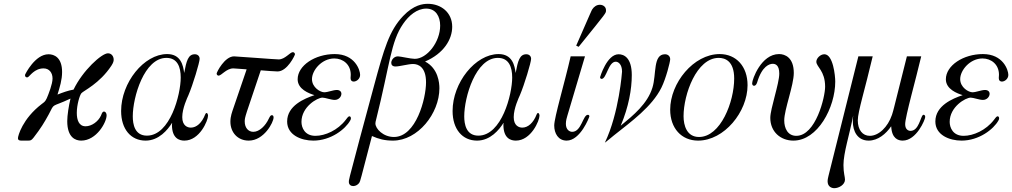

<svg xmlns="http://www.w3.org/2000/svg" viewBox="-20 -725 5298 1005"><path d="M74 -2C74 10 83 11 94 11H125C141 11 144 10 156 -5C194 -54 212 -84 235 -126C268 -190 245 -160 349 -209C340 -173 332 -121 332 -91C332 -4 376 11 405 11C485 11 538 -85 538 -121C538 -136 528 -144 520 -140C513 -136 512 -126 508 -119C494 -89 460 -64 428 -64C393 -64 382 -97 382 -134C382 -177 397 -226 406 -237C417 -250 501 -287 563 -381C574 -398 575 -406 575 -413C575 -430 564 -446 545 -446C512 -446 413 -356 365 -256C336 -251 309 -241 281 -230C293 -269 305 -307 305 -348C305 -425 263 -441 234 -441C163 -441 112 -336 112 -336C108 -325 117 -317 126 -321C136 -326 160 -367 208 -367C238 -367 255 -344 255 -314C255 -285 234 -232 225 -211C216 -191 209 -189 199 -181C97 -103 74 -13 74 -2Z M614 -144C614 -49 665 11 742 11C812 11 858 -46 880 -81H881C881 -78 880 -75 880 -72C880 0 919 11 945 11C1025 11 1069 -94 1069 -120C1069 -129 1061 -142 1054 -126C1037 -82 1009 -57 979 -57C961 -57 934 -67 934 -112C934 -158 961 -215 966 -226C990 -282 1025 -399 1025 -417C1025 -432 1014 -441 1000 -441C965 -441 956 -407 944 -343C939 -382 927 -442 855 -442C733 -442 614 -292 614 -144ZM675 -116C675 -217 735 -422 851 -422C909 -422 926 -374 926 -319C926 -231 871 -15 749 -15C685 -15 675 -75 675 -116Z M1114 -340C1114 -334 1119 -329 1124 -329C1139 -329 1165 -367 1201 -367C1209 -367 1225 -365 1271 -362L1202 -160C1195 -139 1186 -117 1186 -88C1186 -32 1224 11 1282 11C1362 11 1412 -85 1412 -110C1412 -119 1408 -122 1403 -122C1397 -122 1394 -118 1387 -104C1370 -67 1338 -35 1306 -35C1279 -35 1261 -57 1261 -89C1261 -113 1264 -116 1345 -357C1363 -355 1424 -351 1433 -351C1484 -351 1524 -436 1524 -441C1524 -446 1519 -452 1513 -452C1498 -452 1472 -414 1439 -414C1420 -414 1218 -430 1205 -430C1156 -430 1114 -347 1114 -340Z M1483 -89C1483 -18 1557 11 1620 11C1712 11 1788 -49 1813 -94C1821 -107 1815 -118 1807 -116C1801 -114 1795 -104 1790 -98C1748 -43 1682 -14 1631 -14C1575 -14 1558 -57 1558 -87C1558 -166 1641 -214 1668 -214C1682 -214 1713 -202 1732 -202C1753 -202 1767 -219 1767 -234C1767 -246 1758 -254 1743 -254C1723 -254 1697 -242 1677 -242C1657 -242 1613 -267 1613 -311C1613 -357 1664 -419 1730 -419C1775 -419 1816 -388 1816 -334C1816 -325 1815 -320 1815 -316C1815 -303 1823 -298 1831 -298C1847 -298 1865 -313 1865 -333C1865 -358 1838 -442 1732 -442C1629 -442 1538 -382 1538 -310C1538 -258 1597 -236 1626 -227C1573 -209 1483 -172 1483 -89Z M1806 227C1806 242 1817 249 1829 249C1842 249 1855 241 1861 231C1866 223 1866 221 1927 -13C1963 3 1994 11 2037 11C2167 11 2280 -131 2280 -263C2280 -291 2274 -367 2205 -403C2303 -445 2347 -519 2347 -585C2347 -661 2287 -705 2220 -705C2194 -705 2146 -700 2090 -641C2017 -564 1990 -469 1938 -277L1862 5C1803 225 1806 218 1806 227ZM1945 -79C1945 -86 1947 -91 1948 -96C2022 -391 2025 -506 2090 -600C2120 -644 2163 -680 2211 -680C2261 -680 2284 -639 2284 -591C2284 -505 2215 -417 2151 -417C2130 -417 2076 -430 2063 -430C2042 -430 2028 -411 2028 -396C2028 -385 2035 -377 2050 -377C2072 -377 2117 -390 2142 -390C2169 -390 2210 -375 2210 -294C2210 -209 2158 -8 2042 -8C1986 -8 1945 -51 1945 -79Z M2349 -144C2349 -49 2400 11 2477 11C2547 11 2593 -46 2615 -81H2616C2616 -78 2615 -75 2615 -72C2615 0 2654 11 2680 11C2760 11 2804 -94 2804 -120C2804 -129 2796 -142 2789 -126C2772 -82 2744 -57 2714 -57C2696 -57 2669 -67 2669 -112C2669 -158 2696 -215 2701 -226C2725 -282 2760 -399 2760 -417C2760 -432 2749 -441 2735 -441C2700 -441 2691 -407 2679 -343C2674 -382 2662 -442 2590 -442C2468 -442 2349 -292 2349 -144ZM2410 -116C2410 -217 2470 -422 2586 -422C2644 -422 2661 -374 2661 -319C2661 -231 2606 -15 2484 -15C2420 -15 2410 -75 2410 -116Z M2996 -486 3009 -480C3159 -666 3152 -655 3152 -672C3152 -689 3137 -700 3120 -700C3103 -700 3089 -690 3080 -676C3075 -667 3079 -676 2996 -486ZM2881 -68C2881 -27 2902 11 2946 11C3018 11 3065 -112 3065 -116C3065 -121 3062 -124 3057 -124C3031 -124 3024 -35 2975 -35C2962 -35 2942 -45 2942 -77C2942 -94 2947 -110 2950 -120L3042 -430H2967C2936 -293 2881 -110 2881 -68Z M3121 -321C3121 -315 3125 -312 3129 -312C3155 -312 3164 -402 3203 -402C3216 -402 3236 -389 3236 -350C3236 -350 3221 -134 3146 22C3162 10 3177 -3 3193 -16C3286 -90 3392 -166 3442 -266C3466 -314 3488 -401 3488 -415C3488 -431 3476 -441 3461 -441C3397 -441 3417 -336 3395 -266C3369 -182 3296 -122 3229 -67C3271 -166 3287 -259 3287 -332C3287 -423 3246 -441 3218 -441C3156 -441 3121 -321 3121 -321Z M3488 -151C3488 -54 3547 11 3634 11C3771 11 3893 -140 3893 -279C3893 -377 3834 -442 3747 -442C3610 -442 3488 -290 3488 -151ZM3558 -117C3558 -231 3626 -422 3742 -422C3774 -422 3823 -407 3823 -314C3823 -192 3752 -8 3639 -8C3575 -8 3558 -68 3558 -117Z M3917 -289C3917 -281 3921 -276 3927 -276C3933 -276 3939 -281 3943 -293C3969 -381 4009 -391 4025 -391C4039 -391 4059 -384 4059 -340C4059 -287 4012 -156 4012 -108C4012 -36 4065 11 4133 11C4260 11 4352 -162 4352 -298C4352 -328 4341 -441 4295 -441C4274 -441 4253 -420 4253 -402C4253 -375 4299 -355 4299 -271C4299 -217 4250 -14 4148 -14C4103 -14 4085 -54 4085 -95C4085 -151 4135 -279 4135 -343C4135 -424 4089 -442 4058 -442C3964 -442 3917 -309 3917 -289Z M4312 224C4312 252 4333 260 4347 260C4371 260 4403 242 4403 215C4403 201 4395 181 4395 139C4395 75 4427 -21 4446 -121C4445 -111 4444 -101 4444 -90C4444 -37 4469 11 4527 11C4576 11 4618 -25 4644 -63H4645C4648 0 4681 11 4705 11C4777 11 4823 -99 4823 -113C4823 -121 4817 -127 4811 -123C4798 -114 4790 -40 4746 -40C4735 -40 4718 -47 4718 -75C4718 -114 4774 -310 4802 -430H4727L4660 -163C4657 -150 4653 -137 4649 -124C4627 -59 4579 -14 4533 -14C4495 -14 4470 -45 4470 -95C4470 -140 4508 -259 4548 -430H4473L4317 194C4315 203 4312 214 4312 224Z M4876 -89C4876 -18 4950 11 5013 11C5105 11 5181 -49 5206 -94C5214 -107 5208 -118 5200 -116C5194 -114 5188 -104 5183 -98C5141 -43 5075 -14 5024 -14C4968 -14 4951 -57 4951 -87C4951 -166 5034 -214 5061 -214C5075 -214 5106 -202 5125 -202C5146 -202 5160 -219 5160 -234C5160 -246 5151 -254 5136 -254C5116 -254 5090 -242 5070 -242C5050 -242 5006 -267 5006 -311C5006 -357 5057 -419 5123 -419C5168 -419 5209 -388 5209 -334C5209 -325 5208 -320 5208 -316C5208 -303 5216 -298 5224 -298C5240 -298 5258 -313 5258 -333C5258 -358 5231 -442 5125 -442C5022 -442 4931 -382 4931 -310C4931 -258 4990 -236 5019 -227C4966 -209 4876 -172 4876 -89Z"/></svg>

Font: CMU Serif
Style: Italic
Weight: 500
Italic angle: -14.04°
Version: Version 0.7.0